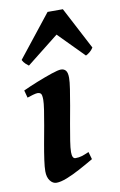

<svg xmlns="http://www.w3.org/2000/svg" viewBox="-84 -759 516 827"><g transform="rotate(-10 174.0 -345.5)"><path d="M262.7 -53.7Q231.9 -35.6 200.2 -18.6Q168.5 -1.5 140.9 9.3Q113.3 20 95.2 20Q79.1 20 67.4 4.6Q55.7 -10.7 55.7 -37.1Q55.7 -54.7 60.1 -86.2Q64.5 -117.7 71.3 -155.5Q78.1 -193.4 85 -230.7Q91.8 -268.1 96.2 -297.9Q100.6 -327.6 100.6 -341.8Q100.6 -364.3 95.2 -369.4Q89.8 -374.5 80.6 -374.5Q74.7 -374.5 60.5 -370.6Q46.4 -366.7 35.6 -362.8L26.9 -395.5Q54.2 -408.2 89.6 -422.4Q125 -436.5 155.3 -446.8Q185.5 -457 197.8 -457Q211.4 -457 219 -447.8Q226.6 -438.5 226.6 -416Q226.6 -398.9 221.7 -366.9Q216.8 -335 210 -296.1Q203.1 -257.3 196 -218.5Q189 -179.7 184.1 -147.9Q179.2 -116.2 179.2 -99.1Q179.2 -70.3 193.8 -70.3Q209 -70.3 221.2 -74Q233.4 -77.6 253.4 -86.4ZM348.1 -526.9Q341.8 -516.6 332.3 -508.8Q322.8 -501 314.9 -497.6L205.6 -608.4L65.4 -497.6Q61 -500.5 52.2 -508.5Q43.5 -516.6 38.6 -526.9L184.6 -711.4H251.5Z"/></g></svg>

Font: Gentium Plus
Style: Bold Italic
Weight: 700
Italic angle: -8°
Designer: Victor Gaultney, Annie Olsen, Iska Routamaa, Becca Hirsbrunner
Foundry: SIL International
Version: Version 6.101